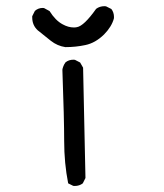

<svg xmlns="http://www.w3.org/2000/svg" viewBox="-20 -620 540 634"><path d="M226.6 -5.9Q242.2 -5.9 253.4 -14.6L262.2 -32.2L254.4 -396.5L244.6 -413.6L227.5 -422.4Q225.1 -422.9 222.7 -422.9Q207 -422.9 196.3 -414.1Q190.9 -406.7 188.5 -399.4Q186 -392.1 186 -389.6Q191.9 -227.5 191.9 -154.5Q191.9 -81.5 205.1 -14.6L221.7 -6.3Q224.1 -5.9 226.6 -5.9ZM356.4 -563.5Q356.4 -579.1 347.7 -590.3L330.1 -599.1Q327.6 -599.6 325.2 -599.6Q309.1 -599.6 297.4 -590.8Q257.3 -534.2 233.9 -530.3Q229 -529.3 224.1 -529.3Q205.6 -529.3 187 -539.6Q163.1 -552.2 143.6 -583.5L125.5 -593.3Q123.5 -593.8 121.6 -593.8Q106 -593.8 95.2 -584L86.4 -566.4Q86.4 -564.5 86.4 -562.5Q86.4 -536.6 104.5 -520Q126 -502.4 147.7 -485.4Q169.4 -468.3 195.8 -464.4Q230 -464.4 261.7 -471.2Q294.9 -478 323.7 -506.3Q348.6 -531.7 356 -558.6Q356.4 -561 356.4 -563.5Z"/></svg>

Font: Bakudai
Style: Light
Weight: 300
Version: Version 1.48